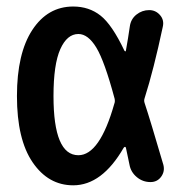

<svg xmlns="http://www.w3.org/2000/svg" viewBox="-20 -550 540 580"><path d="M216.8 -447.3Q182.6 -447.3 162.1 -401.4Q141.6 -355.5 141.6 -259.8Q141.6 -81.1 216.8 -81.1Q281.2 -81.1 325.2 -236.3Q328.1 -243.2 326.2 -252Q295.9 -365.2 271 -406.2Q246.1 -447.3 216.8 -447.3ZM201.2 9.8Q126 9.8 78.6 -59.6Q31.2 -128.9 31.2 -259.8Q31.2 -388.7 77.6 -459.5Q124 -530.3 201.2 -530.3Q249 -530.3 283.7 -502.9Q318.4 -475.6 355.5 -397.5Q356.4 -395.5 358.4 -395Q360.4 -394.5 360.4 -397.5Q367.2 -435.5 372.1 -469.7Q375 -492.2 392.1 -505.9Q409.2 -519.5 430.7 -519.5Q450.2 -519.5 463.4 -504.4Q476.6 -489.3 471.7 -468.8Q444.3 -339.8 417 -253.9Q414.1 -246.1 417 -238.3Q433.6 -188.5 473.6 -51.8Q478.5 -32.2 466.8 -16.1Q455.1 0 434.6 0Q411.1 0 393.1 -15.1Q375 -30.3 371.1 -52.7Q362.3 -93.8 360.4 -103.5Q358.4 -109.4 353.5 -103.5Q288.1 9.8 201.2 9.8Z"/></svg>

Font: Rounded Mgen+ 1mn medium
Style: Regular
Weight: 500
Designer: [Source Han Sans]
Ryoko NISHIZUKA  (kana & ideographs); Paul D. Hunt (Latin, Greek & Cyrillic); Wenlong ZHANG  (bopomofo
Version: Version 1.059.20150602